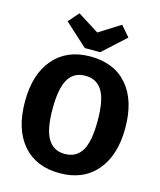

<svg xmlns="http://www.w3.org/2000/svg" viewBox="-137 -1042 965 1156"><g transform="rotate(15 345.5 -463.5)"><path d="M479 -944 535 -879 394 -750H298L156 -879L213 -944L346 -860ZM345 -710Q493 -710 575.5 -615Q658 -520 658 -347Q658 -177 575 -80Q492 17 345 17Q198 17 115.5 -78.5Q33 -174 33 -347Q33 -517 116 -613.5Q199 -710 345 -710ZM345 -103Q417 -103 451.5 -160.5Q486 -218 486 -347Q486 -476 451 -533Q416 -590 345 -590Q274 -590 239.5 -532.5Q205 -475 205 -347Q205 -219 240 -161Q275 -103 345 -103Z"/></g></svg>

Font: Fira Sans
Style: Bold
Weight: 700
Designer: bBox Type GmbH & Carrois Corporate GbR & Edenspiekermann AG
Foundry: bBox Type GmbH & Carrois Corporate GbR & Edenspiekermann AG
Version: Version 4.301;PS 004.301;hotconv 1.0.88;makeotf.lib2.5.64775